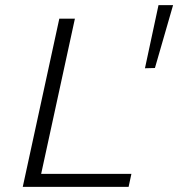

<svg xmlns="http://www.w3.org/2000/svg" viewBox="-20 -731 697 751"><path d="M657 -711 586 -465 547 -464 600 -711ZM141 -51H494L483 0H69L212 -658H273Z"/></svg>

Font: Ysabeau Infant Semilight
Style: Italic
Weight: 300
Italic angle: -12°
Designer: Christian Thalmann (Catharsis Fonts)
Version: Version 0.003